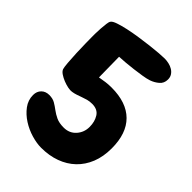

<svg xmlns="http://www.w3.org/2000/svg" viewBox="-214 -827 943 943"><g transform="rotate(45 257.0 -355.5)"><path d="M494.1 -228.5Q494.1 -170.9 476.1 -126Q458 -81.1 425.3 -49.8Q392.6 -18.6 347.2 -2Q301.8 14.6 246.1 14.6Q215.8 14.6 179.2 3.9Q142.6 -6.8 110.4 -27.3Q78.1 -47.9 56.6 -76.7Q35.2 -105.5 35.2 -140.6Q35.2 -166 50.8 -181.6Q66.4 -197.3 91.8 -197.3Q116.2 -197.3 132.8 -187.5Q149.4 -177.7 165.5 -165.5Q181.6 -153.3 202.1 -143.6Q222.7 -133.8 254.9 -133.8Q293.9 -133.8 318.4 -161.1Q342.8 -188.5 342.8 -226.6Q342.8 -262.7 326.2 -289.1Q309.6 -315.4 271.5 -315.4Q253.9 -315.4 239.7 -311.5Q225.6 -307.6 212.4 -302.7Q199.2 -297.9 186 -293.5Q172.9 -289.1 159.2 -287.1Q148.4 -285.2 131.8 -288.6Q115.2 -292 98.1 -298.8Q81.1 -305.7 67.4 -314.9Q53.7 -324.2 49.8 -335Q46.9 -343.8 44.4 -373Q42 -402.3 40.5 -436.5Q39.1 -470.7 38.6 -501.5Q38.1 -532.2 38.1 -543.9Q38.1 -551.8 38.1 -569.3Q38.1 -586.9 39.6 -606Q41 -625 43 -641.6Q44.9 -658.2 49.8 -664.1Q55.7 -672.9 78.6 -680.7Q101.6 -688.5 132.3 -695.3Q163.1 -702.1 199.2 -707.5Q235.4 -712.9 268.1 -716.8Q300.8 -720.7 327.6 -722.7Q354.5 -724.6 366.2 -724.6Q379.9 -724.6 395 -721.2Q410.2 -717.8 422.4 -710.4Q434.6 -703.1 442.4 -691.4Q450.2 -679.7 450.2 -663.1Q450.2 -636.7 431.6 -621.1Q413.1 -605.5 390.6 -597.7Q373 -591.8 347.7 -587.9Q322.3 -584 295.9 -580.6Q269.5 -577.1 244.6 -575.2Q219.7 -573.2 201.2 -572.3L203.1 -430.7Q222.7 -434.6 242.2 -437Q261.7 -439.5 282.2 -439.5Q385.7 -439.5 439.9 -385.7Q494.1 -332 494.1 -228.5Z"/></g></svg>

Font: Chewy
Style: Regular
Weight: 400
Designer: Squid
Foundry: Font Diner, Inc DBA Sideshow
Version: Version 1.000